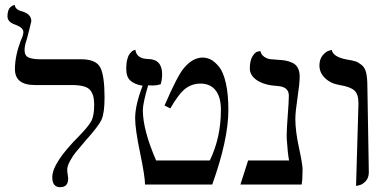

<svg xmlns="http://www.w3.org/2000/svg" viewBox="-20 -766 1604 797"><path d="M82 -558Q82 -535 98.5 -527.5Q115 -520 147 -520H317Q379 -520 396.5 -485.5Q414 -451 414 -361Q414 -297 401.5 -269.5Q389 -242 335 -182Q306 -148 294.5 -134Q283 -120 271 -98.5Q259 -77 259 -61Q259 -53 261 -41.5Q263 -30 263 -25Q263 11 230 11Q197 11 197 -30Q197 -90 308 -201Q347 -241 359 -263.5Q371 -286 371 -332Q371 -374 353 -393.5Q335 -413 278 -413H125Q42 -413 42 -479Q42 -533 66 -597Q77 -619 77 -633Q77 -651 45 -663Q11 -674 11 -698Q11 -711 14 -720.5Q17 -730 21.5 -734.5Q26 -739 30.5 -741.5Q35 -744 38 -745L41 -746Q43 -726 71 -719Q110 -708 110 -678Q110 -676 101.5 -642.5Q93 -609 91 -602Q82 -577 82 -558Z M572 -410Q538 -416 521 -431.5Q504 -447 504 -481Q504 -503 508 -518.5Q512 -534 517.5 -541.5Q523 -549 528.5 -553.5Q534 -558 538 -558L542 -559Q547 -522 595 -521Q653 -520 653 -458Q653 -437 647 -416Q630 -411 613 -411Q610 -411 604 -411.5Q598 -412 595 -412Q573 -338 573 -308Q573 -227 628 -100H851Q897 -195 897 -310Q897 -363 875 -391Q853 -419 812 -419Q777 -419 749.5 -398Q722 -377 687 -316L663 -328Q718 -455 744 -484Q780 -527 821 -527Q839 -527 855.5 -518.5Q872 -510 889.5 -488.5Q907 -467 917.5 -421Q928 -375 928 -310Q928 -187 861 0H582Q582 -33 561.5 -131.5Q541 -230 541 -275Q541 -330 572 -410Z M1206 -272Q1206 -222 1221 -153Q1236 -84 1236 -63Q1236 -19 1232 0H978L1010 -100H1180Q1174 -131 1171 -181Q1170 -188 1170 -204Q1170 -230 1174.5 -287.5Q1179 -345 1179 -369Q1179 -406 1132 -409Q1079 -412 1048 -432Q1017 -452 1017 -482Q1017 -514 1028 -532Q1039 -550 1050 -552L1061 -554Q1064 -539 1076.5 -530.5Q1089 -522 1100.5 -520.5Q1112 -519 1131 -518Q1151 -517 1165.5 -514.5Q1180 -512 1194.5 -505Q1209 -498 1216.5 -483.5Q1224 -469 1224 -448Q1224 -420 1215 -360.5Q1206 -301 1206 -272Z M1458 6 1468 -336Q1468 -376 1450.5 -391Q1433 -406 1390 -413Q1353 -419 1329.5 -441.5Q1306 -464 1306 -494Q1306 -519 1318.5 -535Q1331 -551 1344 -555L1357 -559Q1362 -530 1419 -519Q1445 -515 1456.5 -511Q1468 -507 1481.5 -496Q1495 -485 1500 -463.5Q1505 -442 1505 -406L1511 -51Q1511 -28 1498 -14Q1485 0 1471 3Z"/></svg>

Font: Libertinus Sans
Style: Regular
Weight: 400
Designer: Philipp H. Poll
Foundry: Khaled Hosny
Version: Version 6.1